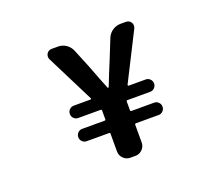

<svg xmlns="http://www.w3.org/2000/svg" viewBox="-119 -896 1238 1071"><g transform="rotate(-20 500.0 -360.5)"><path d="M483.4 0Q460 0 442.9 -17.1Q425.8 -34.2 425.8 -57.6V-163.1Q425.8 -169.9 418.9 -169.9H286.1Q271.5 -169.9 260.7 -180.7Q250 -191.4 250 -206.5Q250 -221.7 260.7 -232.4Q271.5 -243.2 286.1 -243.2H418.9Q425.8 -243.2 425.8 -250V-300.8Q425.8 -307.6 418.9 -307.6H286.1Q271.5 -307.6 260.7 -318.4Q250 -329.1 250 -344.2Q250 -359.4 260.7 -370.1Q271.5 -380.9 286.1 -380.9H385.7Q388.7 -380.9 389.6 -383.3Q390.6 -385.7 389.6 -387.7L248 -669.9Q244.1 -677.7 244.1 -685.5Q244.1 -695.3 249 -704.1Q259.8 -720.7 279.3 -720.7H316.4Q342.8 -720.7 364.3 -706.1Q385.7 -691.4 395.5 -668L440.4 -558.6Q477.5 -460.9 498 -411.1Q499 -409.2 501.5 -409.2Q503.9 -409.2 504.9 -411.1Q534.2 -486.3 564.5 -558.6L608.4 -668Q618.2 -691.4 640.1 -706.1Q662.1 -720.7 687.5 -720.7H719.7Q739.3 -720.7 750 -704.1Q754.9 -695.3 754.9 -685.5Q754.9 -677.7 751 -669.9L608.4 -387.7Q607.4 -385.7 608.9 -383.3Q610.4 -380.9 612.3 -380.9H713.9Q728.5 -380.9 739.3 -370.1Q750 -359.4 750 -344.2Q750 -329.1 739.3 -318.4Q728.5 -307.6 713.9 -307.6H579.1Q572.3 -307.6 572.3 -300.8V-250Q572.3 -243.2 579.1 -243.2H713.9Q728.5 -243.2 739.3 -232.4Q750 -221.7 750 -206.5Q750 -191.4 739.3 -180.7Q728.5 -169.9 713.9 -169.9H579.1Q572.3 -169.9 572.3 -163.1V-57.6Q572.3 -34.2 555.2 -17.1Q538.1 0 514.6 0Z"/></g></svg>

Font: Gen Jyuu Gothic Monospace Bold
Style: Bold
Weight: 700
Designer: [Source Han Sans]
Ryoko NISHIZUKA  (kana & ideographs); Paul D. Hunt (Latin, Greek & Cyrillic); Wenlong ZHANG  (bopomofo
Version: Version 1.002.20150607